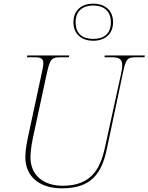

<svg xmlns="http://www.w3.org/2000/svg" viewBox="-20 -1016 809 1046"><path d="M488 -794C550 -794 596 -829 596 -895C596 -961 550 -996 488 -996C426 -996 380 -961 380 -895C380 -829 426 -794 488 -794ZM488 -804C433 -804 392 -829 392 -895C392 -958 433 -986 488 -986C543 -986 584 -958 584 -895C584 -829 543 -804 488 -804ZM318 10C477 10 534 -71 562 -204L649 -616C666 -698 674 -704 724 -704H767L769 -714H551L549 -704H587C624 -704 646 -699 646 -659C646 -648 644 -634 640 -616L551 -209C527 -101 480 -4 322 -4C217 -4 146 -61 146 -159C146 -177 149 -218 160 -268L235 -616C252 -693 260 -704 310 -704H355L357 -714H129L127 -704H170C204 -704 216 -696 216 -672C216 -659 213 -640 207 -616L132 -267C122 -221 118 -182 118 -161C118 -51 198 10 318 10Z"/></svg>

Font: Noto Serif Display Thin
Style: Italic
Weight: 100
Italic angle: -12°
Designer: Monotype Design Team
Foundry: Monotype Imaging Inc.
Version: Version 2.009